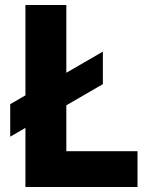

<svg xmlns="http://www.w3.org/2000/svg" viewBox="-20 -750 598 770"><path d="M167 -282V-412.5L392.5 -543V-412.5ZM21 -201.8V-332.2L137 -399.5V-269ZM82 0V-730H246V0ZM226 0V-143.5H531.5V0Z"/></svg>

Font: SVN-Sora Variable
Style: Regular
Weight: 400
Designer: Jonathan Barnbrook, Julián Moncada
Foundry: Barnbrook Fonts
Version: Version 2.000 - Viet hoa boi STYLEno.1 Fonts